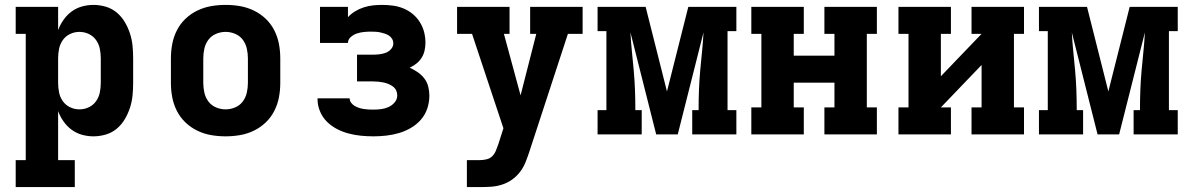

<svg xmlns="http://www.w3.org/2000/svg" viewBox="-20 -548 4840 783"><path d="M285 215H44V105H85V-410H44V-520H217V-425Q225 -447 239 -467Q253 -487 272 -501Q291 -515 314 -521.5Q337 -528 361 -528Q387 -528 412 -520.5Q437 -513 456.5 -496.5Q476 -480 489 -458Q502 -436 510 -411.5Q518 -387 520.5 -361.5Q523 -336 523 -310V-210Q523 -184 520.5 -158.5Q518 -133 510 -108.5Q502 -84 489 -62Q476 -40 456.5 -23.5Q437 -7 412 0.5Q387 8 361 8Q337 8 314 1.5Q291 -5 272 -19Q253 -33 239 -53Q225 -73 217 -95V105H285ZM304 -102Q324 -102 342 -110.5Q360 -119 371.5 -135Q383 -151 387 -170.5Q391 -190 391 -210V-310Q391 -330 387 -349.5Q383 -369 371.5 -385Q360 -401 342 -409.5Q324 -418 304 -418Q284 -418 266 -409.5Q248 -401 236.5 -385Q225 -369 221 -349.5Q217 -330 217 -310V-210Q217 -190 221 -170.5Q225 -151 236.5 -135Q248 -119 266 -110.5Q284 -102 304 -102Z M900 8Q870 8 841 3Q812 -2 785 -15Q758 -28 736.5 -48.5Q715 -69 701.5 -95.5Q688 -122 682.5 -151Q677 -180 677 -210V-310Q677 -340 682.5 -369Q688 -398 701.5 -424.5Q715 -451 736.5 -471.5Q758 -492 785 -505Q812 -518 841 -523Q870 -528 900 -528Q930 -528 959 -523Q988 -518 1015 -505Q1042 -492 1063.5 -471.5Q1085 -451 1098.5 -424.5Q1112 -398 1117.5 -369Q1123 -340 1123 -310V-210Q1123 -180 1117.5 -151Q1112 -122 1098.5 -95.5Q1085 -69 1063.5 -48.5Q1042 -28 1015 -15Q988 -2 959 3Q930 8 900 8ZM900 -102Q920 -102 939 -110Q958 -118 970 -134Q982 -150 986.5 -170Q991 -190 991 -210V-310Q991 -330 986.5 -350Q982 -370 970 -386Q958 -402 939 -410Q920 -418 900 -418Q880 -418 861 -410Q842 -402 830 -386Q818 -370 813.5 -350Q809 -330 809 -310V-210Q809 -190 813.5 -170Q818 -150 830 -134Q842 -118 861 -110Q880 -102 900 -102Z M1503 8Q1477 8 1452 5.5Q1427 3 1402 -3.5Q1377 -10 1354 -22Q1331 -34 1313 -52Q1295 -70 1285 -94Q1275 -118 1275 -143V-147H1406Q1406 -137 1412 -129Q1418 -121 1426.5 -116Q1435 -111 1444.5 -108Q1454 -105 1463.5 -103.5Q1473 -102 1483 -101.5Q1493 -101 1503 -101Q1519 -101 1534.5 -103Q1550 -105 1564.5 -111.5Q1579 -118 1589.5 -130.5Q1600 -143 1600 -159Q1600 -170 1595.5 -179.5Q1591 -189 1582 -195.5Q1573 -202 1563 -206Q1553 -210 1542.5 -212Q1532 -214 1521.5 -215Q1511 -216 1500 -216H1436V-325H1500Q1513 -325 1526.5 -326.5Q1540 -328 1552.5 -332.5Q1565 -337 1574.5 -347.5Q1584 -358 1584 -371Q1584 -381 1579 -389.5Q1574 -398 1566 -403Q1558 -408 1549 -411Q1540 -414 1530.5 -416Q1521 -418 1511 -418.5Q1501 -419 1492 -419Q1478 -419 1463.5 -417.5Q1449 -416 1435.5 -411.5Q1422 -407 1410.5 -397Q1399 -387 1399 -373H1285V-520H1399V-478Q1412 -492 1428.5 -502Q1445 -512 1463.5 -518Q1482 -524 1501 -526Q1520 -528 1539 -528Q1561 -528 1583 -525Q1605 -522 1625.5 -513.5Q1646 -505 1663 -491Q1680 -477 1692 -458Q1704 -439 1709.5 -417.5Q1715 -396 1715 -374Q1715 -358 1711.5 -342Q1708 -326 1699.5 -312.5Q1691 -299 1678.5 -289Q1666 -279 1651 -272Q1668 -264 1683.5 -253.5Q1699 -243 1710.5 -228Q1722 -213 1726.5 -194.5Q1731 -176 1731 -158Q1731 -131 1722.5 -105.5Q1714 -80 1696.5 -60Q1679 -40 1656 -26.5Q1633 -13 1607.5 -5.5Q1582 2 1555.5 5Q1529 8 1503 8Z M1884 215V105H1937Q1951 105 1965 101.5Q1979 98 1988.5 88Q1998 78 2003 64.5Q2008 51 2013 38L2033 -25L1905 -410H1844V-520H2058V-410H2035L2103 -159L2167 -410H2142V-520H2356V-410H2296L2138 73Q2131 94 2122.5 115Q2114 136 2100 154Q2086 172 2067.5 185Q2049 198 2027 205Q2005 212 1982.5 213.5Q1960 215 1937 215Z M2417 0V-99H2453V-421H2417V-520H2613L2700 -175L2787 -520H2983V-421H2947V-99H2983V0H2803V-99H2829V-104Q2829 -143 2830.5 -182Q2832 -221 2835.5 -260Q2839 -299 2843 -338Q2847 -377 2849 -416L2744 0H2656L2551 -416Q2553 -377 2557 -338Q2561 -299 2564.5 -260Q2568 -221 2569.5 -182Q2571 -143 2571 -104V-99H2597V0Z M3044 0V-110H3085V-410H3044V-520H3258V-410H3217V-321H3383V-410H3342V-520H3556V-410H3515V-110H3556V0H3342V-110H3383V-211H3217V-110H3258V0Z M3644 0V-110H3685V-410H3644V-520H3858V-410H3817V-237L3983 -410H3942V-520H4156V-410H4115V-110H4156V0H3942V-110H3983V-283L3817 -110H3858V0Z M4217 0V-99H4253V-421H4217V-520H4413L4500 -175L4587 -520H4783V-421H4747V-99H4783V0H4603V-99H4629V-104Q4629 -143 4630.5 -182Q4632 -221 4635.5 -260Q4639 -299 4643 -338Q4647 -377 4649 -416L4544 0H4456L4351 -416Q4353 -377 4357 -338Q4361 -299 4364.5 -260Q4368 -221 4369.5 -182Q4371 -143 4371 -104V-99H4397V0Z"/></svg>

Font: Iosevka HT Extrabold Extended
Style: Regular
Weight: 800
Width: 7
Monospace: yes
Designer: Belleve Invis
Foundry: Belleve Invis
Version: Version 32.3.0; ttfautohint (v1.8.4)